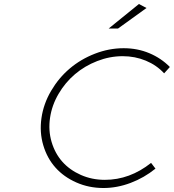

<svg xmlns="http://www.w3.org/2000/svg" viewBox="-20 -942 872 963"><path d="M600.1 -700.2Q669.4 -700.2 728.8 -675.3Q788.1 -650.4 832 -606L803.2 -574.2Q765.6 -615.2 711.4 -637.7Q657.2 -660.2 595.2 -660.2Q530.3 -660.2 467.5 -635.7Q404.8 -611.3 356 -569.8Q307.1 -528.3 273.7 -471.2Q240.2 -414.1 231 -351.1Q221.7 -287.6 238.8 -230Q255.9 -172.4 292.7 -130.9Q329.6 -89.4 385.3 -64.7Q440.9 -40 505.9 -40Q630.9 -40 737.8 -125L759.8 -96.2Q703.1 -50.3 635.3 -24.7Q567.4 1 499 1Q425.8 1 362.8 -26.9Q299.8 -54.7 258.1 -101.6Q216.3 -148.4 197 -213.6Q177.7 -278.8 188 -350.1Q198.2 -421.4 236.3 -486.3Q274.4 -551.3 329.6 -598.1Q384.8 -645 455.8 -672.6Q526.9 -700.2 600.1 -700.2ZM524.9 -798.8 676.8 -921.9 714.8 -901.9 571.8 -798.8Z"/></svg>

Font: Trueno UltraLight
Style: Italic
Weight: 250
Designer: Julieta Ulanovsky
Foundry: Julieta Ulanovsky
Version: Version 3.001b | FøM Fix